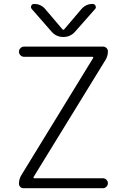

<svg xmlns="http://www.w3.org/2000/svg" viewBox="-20 -995 650 993"><path d="M400.4 -947.3Q423.8 -974.6 459 -974.6Q469.7 -974.6 474.1 -964.8Q478.5 -955.1 471.7 -948.2L369.1 -832Q344.7 -803.7 307.6 -803.7Q270.5 -803.7 246.1 -832L144.5 -948.2Q137.7 -956.1 141.6 -965.3Q145.5 -974.6 156.2 -974.6Q191.4 -974.6 213.9 -948.2L302.7 -843.8Q307.6 -837.9 312.5 -843.8ZM153.3 -79.1Q152.3 -77.1 153.3 -75.2Q154.3 -73.2 156.2 -73.2H511.7Q522.5 -73.2 530.3 -65.4Q538.1 -57.6 538.1 -47.4Q538.1 -37.1 530.3 -29.3Q522.5 -21.5 511.7 -21.5H101.6Q91.8 -21.5 85 -28.3Q78.1 -35.2 78.1 -44.9Q78.1 -69.3 90.8 -89.8L461.9 -695.3Q462.9 -697.3 461.9 -699.2Q460.9 -701.2 458 -701.2H104.5Q93.8 -701.2 85.9 -709Q78.1 -716.8 78.1 -727.5Q78.1 -738.3 85.9 -746.1Q93.8 -753.9 104.5 -753.9H513.7Q523.4 -753.9 530.8 -746.6Q538.1 -739.3 538.1 -729.5Q538.1 -705.1 525.4 -684.6Z"/></svg>

Font: Gen Jyuu Gothic Light
Style: Regular
Weight: 200
Designer: [Source Han Sans]
Ryoko NISHIZUKA  (kana & ideographs); Paul D. Hunt (Latin, Greek & Cyrillic); Wenlong ZHANG  (bopomofo
Version: Version 1.002.20150607